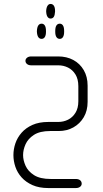

<svg xmlns="http://www.w3.org/2000/svg" viewBox="-20 -664 520 973"><path d="M214 -609Q215 -626 221 -635Q227 -644 236 -644Q247 -644 253 -635Q259 -626 259 -609V-605Q258 -587 252.5 -578.5Q247 -570 236 -570Q227 -570 221 -578.5Q215 -587 214 -605ZM191 -467Q180 -467 174 -476Q168 -485 167 -503V-507Q168 -526 174 -535Q180 -544 191 -544Q201 -544 207 -535Q213 -526 213 -507V-503Q213 -485 207 -476Q201 -467 191 -467ZM283 -467Q272 -467 266 -476Q260 -485 260 -503V-507Q260 -526 266 -535Q272 -544 283 -544Q293 -544 299 -535Q305 -526 305 -507V-503Q305 -485 299 -476Q293 -467 283 -467ZM237 243H364Q378 243 386 249.5Q394 256 394 267Q394 276 386 282.5Q378 289 364 289H225Q178 289 144.5 274Q111 259 89.5 235Q68 211 58 181.5Q48 152 48 122Q48 92 58 62.5Q68 33 89.5 8.5Q111 -16 144.5 -31Q178 -46 225 -46H275Q302 -46 325 -57.5Q348 -69 362.5 -92.5Q377 -116 377 -151V-227Q377 -263 362.5 -286.5Q348 -310 325 -321.5Q302 -333 275 -333H138Q125 -333 117 -339.5Q109 -346 109 -356Q109 -365 117 -371.5Q125 -378 138 -378H275Q318 -378 351.5 -360Q385 -342 404.5 -308.5Q424 -275 424 -230V-148Q424 -103 404.5 -70Q385 -37 352 -18.5Q319 0 277 0H234Q182 0 152 19.5Q122 39 109.5 67Q97 95 97 122Q97 148 109.5 176Q122 204 152.5 223.5Q183 243 237 243Z"/></svg>

Font: Beiruti Light
Style: Regular
Weight: 300
Designer: Arlette Boutros
Foundry: Boutros
Version: Version 1.41